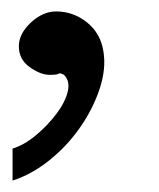

<svg xmlns="http://www.w3.org/2000/svg" viewBox="-20 -283 278 336"><path d="M2 33V-23Q22 -29 42.5 -46Q63 -63 78.5 -83.5Q94 -104 98.5 -122.5Q103 -141 92 -152Q85 -156 82.5 -154Q80 -152 67 -152Q51 -152 32 -165.5Q13 -179 13 -202Q13 -224 34 -243.5Q55 -263 78 -263Q108 -263 132 -244Q156 -225 161 -193Q166 -163 154.5 -128Q143 -93 120.5 -60.5Q98 -28 67 -3Q36 22 2 33Z"/></svg>

Font: Noto Naskh Arabic
Style: Bold
Weight: 700
Designer: Monotype Design Team, David Williams, Mohamad Dakak and Nizar Qandah
Foundry: Monotype Imaging Inc.
Version: Version 2.016